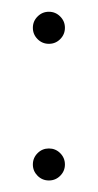

<svg xmlns="http://www.w3.org/2000/svg" viewBox="-20 -426 170 333"><path d="M37 -377.8Q37 -389.3 45.2 -397.4Q53.3 -405.6 64.8 -405.6Q76.3 -405.6 84.4 -397.4Q92.6 -389.3 92.6 -377.8Q92.6 -366.3 84.4 -358.1Q76.3 -350 64.8 -350Q53.3 -350 45.2 -358.1Q37 -366.3 37 -377.8ZM37 -140.7Q37 -152.2 45.2 -160.4Q53.3 -168.5 64.8 -168.5Q76.3 -168.5 84.4 -160.4Q92.6 -152.2 92.6 -140.7Q92.6 -129.3 84.4 -121.1Q76.3 -113 64.8 -113Q53.3 -113 45.2 -121.1Q37 -129.3 37 -140.7Z"/></svg>

Font: 26F Galaxy Hebrew
Style: Regular
Weight: 400
Designer: C₂₉H₂₅N₃O₅
Version: Version 1.000